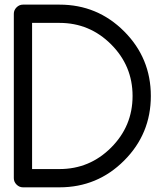

<svg xmlns="http://www.w3.org/2000/svg" viewBox="-20 -801 704 821"><path d="M234.4 -781.2Q396.5 -781.2 510.7 -667Q625 -552.7 625 -390.6Q625 -228.5 510.7 -114.3Q396.5 0 234.4 0H78.1Q62.5 0 50.8 -11.7Q39.1 -23.4 39.1 -39.1V-742.2Q39.1 -757.8 50.8 -769.5Q62.5 -781.2 78.1 -781.2ZM234.4 -78.1Q363.3 -78.1 455.1 -169.9Q546.9 -261.7 546.9 -390.6Q546.9 -519.5 455.1 -611.3Q363.3 -703.1 234.4 -703.1H117.2V-78.1Z"/></svg>

Font: Comfortaa
Style: Regular
Weight: 400
Designer: Johan Aakerlund
Foundry: Johan Aakerlund
Version: Version 2.001; ttfautohint (v1.4.1)